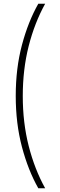

<svg xmlns="http://www.w3.org/2000/svg" viewBox="-20 -852 323 1037"><path d="M187 165Q132 68 98.5 -58.5Q65 -185 65 -334Q65 -483 98.5 -609Q132 -735 187 -832H224Q167 -729 135 -603.5Q103 -478 103 -333Q103 -189 135 -63.5Q167 62 224 165Z"/></svg>

Font: Noto Sans Devanagari ExtraCondensed ExtraLight
Style: Regular
Weight: 200
Width: 2
Designer: Jelle Bosma - Monotype Design Team
Foundry: Monotype Imaging Inc.
Version: Version 2.004; ttfautohint (v1.8.4.7-5d5b)